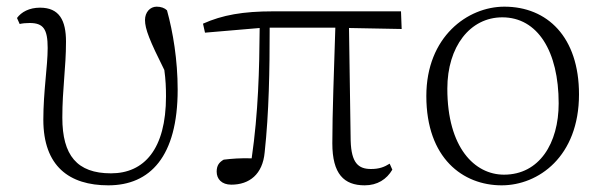

<svg xmlns="http://www.w3.org/2000/svg" viewBox="-20 -542 1808 576"><path d="M305 14C430 14 513 -72 513 -273C513 -362 499 -446 481 -511C474 -518 463 -522 450 -522C430 -522 415 -505 415 -482C415 -455 429 -420 473 -332C477 -303 478 -279 478 -253C478 -94 412 -22 313 -22C211 -22 167 -76 167 -189C167 -276 178 -338 178 -417C178 -481 158 -519 100 -519C68 -519 44 -506 31 -488L39 -470C47 -472 58 -473 69 -473C110 -473 123 -455 123 -398C123 -343 110 -267 110 -183C110 -43 188 14 305 14Z M1074 14C1112 14 1140 -4 1157 -33L1149 -51C1133 -41 1118 -35 1093 -35C1055 -35 1034 -53 1032 -120L1027 -458L1185 -455L1183 -508H800C709 -508 647 -497 589 -471L595 -444L759 -458C758 -333 755 -205 735 -67C702 -68 675 -66 651 -63C637 -55 630 -45 630 -27C630 -5 645 12 674 12C728 12 768 -19 774 -85C787 -205 789 -332 789 -459H986C982 -329 977 -204 977 -112C977 -20 1012 14 1074 14Z M1485 14C1595 14 1717 -72 1717 -259C1717 -431 1622 -522 1493 -522C1383 -522 1259 -432 1259 -254C1259 -67 1369 14 1485 14ZM1492 -18C1404 -18 1322 -99 1322 -276C1322 -402 1390 -490 1487 -490C1593 -490 1656 -388 1656 -232C1656 -112 1598 -18 1492 -18Z"/></svg>

Font: Noto Serif CJK HK ExtraLight
Style: Regular
Weight: 200
Designer: Ryoko NISHIZUKA 西塚涼子 (kana & ideographs); Frank Grießhammer (Latin, Greek & Cyrillic); Wenlong ZHANG 张文龙 (bopomofo); San
Foundry: Adobe
Version: Version 2.001;hotconv 1.1.0;makeotfexe 2.6.0